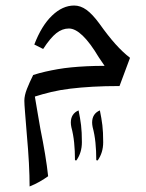

<svg xmlns="http://www.w3.org/2000/svg" viewBox="-20 -369 529 694"><path d="M87 305Q87 267 84.5 220Q82 173 77 118Q73 68 70.5 37Q68 6 68 -5Q68 -24 77.5 -48Q87 -72 100 -98Q122 -105 144 -110Q166 -115 189 -119Q212 -123 237.5 -125.5Q263 -128 293 -129.5Q323 -131 358 -131L337 -162Q306 -214 279 -240Q252 -266 229 -266Q205 -266 183.5 -249Q162 -232 136 -192L104 -208Q130 -276 168 -312.5Q206 -349 248 -349Q271 -349 292.5 -333.5Q314 -318 339 -284Q371 -239 397.5 -209.5Q424 -180 450 -160L412 -58Q359 -58 315 -55.5Q271 -53 234 -48.5Q197 -44 165.5 -36.5Q134 -29 106 -20Q111 10 116 39Q121 68 126 97Q136 146 143 188.5Q150 231 154 268Q140 278 123.5 287.5Q107 297 87 305ZM333 211 328 210Q328 176 325 146.5Q322 117 315 91Q314 86 313.5 82Q313 78 313 74Q313 42 341 30Q347 59 350 83.5Q353 108 353 145Q353 183 333 211ZM256 211 251 210Q251 176 248 146.5Q245 117 238 91Q237 86 236.5 82Q236 78 236 74Q236 42 264 30Q270 59 273 83.5Q276 108 276 145Q276 183 256 211Z"/></svg>

Font: Noto Naskh Arabic
Style: Regular
Weight: 400
Designer: Monotype Design Team, David Williams, Mohamad Dakak and Nizar Qandah
Foundry: Monotype Imaging Inc.
Version: Version 2.013